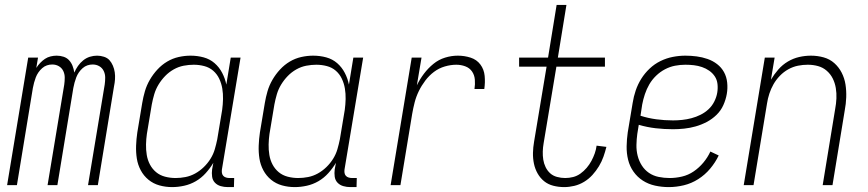

<svg xmlns="http://www.w3.org/2000/svg" viewBox="-20 -755 3540 783"><path d="M9 0 95 -520H135L128 -478Q135 -489 144 -498.5Q153 -508 163.5 -515Q174 -522 186.5 -525Q199 -528 211 -528Q226 -528 239.5 -523.5Q253 -519 262 -509Q271 -499 276 -486Q281 -473 283 -459Q289 -473 298 -486Q307 -499 319.5 -509Q332 -519 346.5 -523.5Q361 -528 376 -528Q390 -528 404 -523.5Q418 -519 426.5 -509.5Q435 -500 440.5 -487Q446 -474 448 -460Q450 -446 449 -431.5Q448 -417 445 -403L379 0H339L407 -410Q409 -424 409 -438.5Q409 -453 403 -465.5Q397 -478 385 -485Q373 -492 358 -492Q347 -492 336.5 -488.5Q326 -485 317 -477Q308 -469 301.5 -459.5Q295 -450 291 -439.5Q287 -429 284 -418Q281 -407 279 -396L214 0H174L242 -410Q244 -424 244 -438.5Q244 -453 238 -465.5Q232 -478 220 -485Q208 -492 193 -492Q182 -492 171.5 -488.5Q161 -485 152 -477Q143 -469 136.5 -459.5Q130 -450 126 -439.5Q122 -429 119 -418Q116 -407 114 -396L49 0Z M682 8Q655 8 630 1Q605 -6 585.5 -22Q566 -38 554 -60.5Q542 -83 538 -108.5Q534 -134 535 -161Q536 -188 540 -215L560 -335Q564 -359 571 -383Q578 -407 591 -429.5Q604 -452 622 -471.5Q640 -491 662 -504Q684 -517 708.5 -522.5Q733 -528 757 -528Q785 -528 810.5 -521Q836 -514 855 -497.5Q874 -481 886 -458Q898 -435 903 -410L921 -520H961L885 -64Q884 -57 885 -50Q886 -43 890.5 -38Q895 -33 902 -31Q909 -29 916 -29H935L934 8H909Q894 8 880 4Q866 0 856.5 -10Q847 -20 845 -34.5Q843 -49 845 -64L850 -91Q837 -69 819 -49Q801 -29 778.5 -16Q756 -3 731 2.5Q706 8 682 8ZM696 -29Q716 -29 736.5 -33Q757 -37 776 -47.5Q795 -58 811 -73.5Q827 -89 838.5 -107.5Q850 -126 856 -146.5Q862 -167 866 -187L886 -307Q889 -329 889.5 -351Q890 -373 886.5 -394Q883 -415 874 -434Q865 -453 849.5 -466.5Q834 -480 813 -485.5Q792 -491 770 -491Q750 -491 729 -487Q708 -483 688.5 -472Q669 -461 653.5 -445Q638 -429 626.5 -410Q615 -391 609 -370.5Q603 -350 599 -329L579 -209Q576 -188 575.5 -166Q575 -144 578.5 -123Q582 -102 591.5 -84Q601 -66 616.5 -53Q632 -40 653 -34.5Q674 -29 696 -29Z M1182 8Q1155 8 1130 1Q1105 -6 1085.5 -22Q1066 -38 1054 -60.5Q1042 -83 1038 -108.5Q1034 -134 1035 -161Q1036 -188 1040 -215L1060 -335Q1064 -359 1071 -383Q1078 -407 1091 -429.5Q1104 -452 1122 -471.5Q1140 -491 1162 -504Q1184 -517 1208.5 -522.5Q1233 -528 1257 -528Q1285 -528 1310.5 -521Q1336 -514 1355 -497.5Q1374 -481 1386 -458Q1398 -435 1403 -410L1421 -520H1461L1385 -64Q1384 -57 1385 -50Q1386 -43 1390.5 -38Q1395 -33 1402 -31Q1409 -29 1416 -29H1435L1434 8H1409Q1394 8 1380 4Q1366 0 1356.5 -10Q1347 -20 1345 -34.5Q1343 -49 1345 -64L1350 -91Q1337 -69 1319 -49Q1301 -29 1278.5 -16Q1256 -3 1231 2.5Q1206 8 1182 8ZM1196 -29Q1216 -29 1236.5 -33Q1257 -37 1276 -47.5Q1295 -58 1311 -73.5Q1327 -89 1338.5 -107.5Q1350 -126 1356 -146.5Q1362 -167 1366 -187L1386 -307Q1389 -329 1389.5 -351Q1390 -373 1386.5 -394Q1383 -415 1374 -434Q1365 -453 1349.5 -466.5Q1334 -480 1313 -485.5Q1292 -491 1270 -491Q1250 -491 1229 -487Q1208 -483 1188.5 -472Q1169 -461 1153.5 -445Q1138 -429 1126.5 -410Q1115 -391 1109 -370.5Q1103 -350 1099 -329L1079 -209Q1076 -188 1075.5 -166Q1075 -144 1078.5 -123Q1082 -102 1091.5 -84Q1101 -66 1116.5 -53Q1132 -40 1153 -34.5Q1174 -29 1196 -29Z M1573 0 1659 -520H1699L1680 -407Q1692 -432 1709 -454.5Q1726 -477 1747.5 -494.5Q1769 -512 1795 -520Q1821 -528 1847 -528Q1874 -528 1899 -520Q1924 -512 1939 -492Q1954 -472 1956.5 -445.5Q1959 -419 1955 -392H1915Q1918 -411 1916.5 -430Q1915 -449 1905 -463.5Q1895 -478 1877.5 -484.5Q1860 -491 1841 -491Q1818 -491 1794 -484Q1770 -477 1750 -462Q1730 -447 1714.5 -426.5Q1699 -406 1688 -383.5Q1677 -361 1671 -337.5Q1665 -314 1661 -291L1613 0Z M2281 8Q2258 8 2236.5 2.5Q2215 -3 2199 -16Q2183 -29 2172.5 -47.5Q2162 -66 2157.5 -87.5Q2153 -109 2153.5 -131.5Q2154 -154 2158 -177L2209 -483H2097V-520H2215L2250 -735H2290L2255 -520H2447V-483H2249L2197 -171Q2194 -154 2193.5 -137Q2193 -120 2195.5 -104Q2198 -88 2205 -73.5Q2212 -59 2223.5 -48.5Q2235 -38 2251.5 -33.5Q2268 -29 2285 -29Q2301 -29 2317 -33Q2333 -37 2347 -47Q2361 -57 2372.5 -70.5Q2384 -84 2392 -99Q2400 -114 2405.5 -129.5Q2411 -145 2413 -161L2453 -156Q2448 -136 2441 -116Q2434 -96 2422.5 -77Q2411 -58 2396 -41.5Q2381 -25 2362 -13.5Q2343 -2 2322 3Q2301 8 2281 8Z M2707 8Q2679 8 2651.5 2Q2624 -4 2601.5 -18.5Q2579 -33 2563.5 -55Q2548 -77 2541.5 -103.5Q2535 -130 2535.5 -158.5Q2536 -187 2540 -215L2560 -335Q2564 -361 2572.5 -386Q2581 -411 2595 -433.5Q2609 -456 2629 -475Q2649 -494 2673.5 -506Q2698 -518 2724 -523Q2750 -528 2775 -528Q2798 -528 2821 -525Q2844 -522 2865.5 -514.5Q2887 -507 2904.5 -493.5Q2922 -480 2932.5 -461Q2943 -442 2945.5 -418.5Q2948 -395 2944 -372Q2940 -349 2930 -326.5Q2920 -304 2902 -286.5Q2884 -269 2862 -257.5Q2840 -246 2817 -239.5Q2794 -233 2770.5 -230.5Q2747 -228 2725 -228Q2689 -228 2654 -232Q2619 -236 2585 -246L2579 -209Q2576 -187 2575.5 -164Q2575 -141 2580.5 -119.5Q2586 -98 2597.5 -80Q2609 -62 2626.5 -50Q2644 -38 2666 -33.5Q2688 -29 2711 -29Q2736 -29 2761.5 -35Q2787 -41 2809 -56Q2831 -71 2848.5 -92Q2866 -113 2877 -137L2911 -121Q2897 -92 2876 -67Q2855 -42 2827.5 -24.5Q2800 -7 2769 0.5Q2738 8 2707 8ZM2725 -264Q2743 -264 2762 -266Q2781 -268 2800 -273Q2819 -278 2837 -287Q2855 -296 2869.5 -309.5Q2884 -323 2893 -341Q2902 -359 2905 -377Q2908 -395 2906 -412.5Q2904 -430 2895 -443.5Q2886 -457 2872.5 -466.5Q2859 -476 2843 -481.5Q2827 -487 2810 -489Q2793 -491 2775 -491Q2754 -491 2733 -487Q2712 -483 2692 -472.5Q2672 -462 2655.5 -446Q2639 -430 2628 -411Q2617 -392 2610 -371Q2603 -350 2599 -329L2592 -283Q2623 -273 2656.5 -268.5Q2690 -264 2725 -264Z M3013 0 3099 -520H3139L3124 -430Q3137 -452 3154 -471.5Q3171 -491 3193 -504Q3215 -517 3239 -522.5Q3263 -528 3287 -528Q3314 -528 3339 -521Q3364 -514 3382.5 -497.5Q3401 -481 3412.5 -458.5Q3424 -436 3428 -410.5Q3432 -385 3431 -358Q3430 -331 3425 -305L3375 0H3335L3386 -311Q3390 -332 3391 -353.5Q3392 -375 3388.5 -396Q3385 -417 3376 -435Q3367 -453 3351.5 -466.5Q3336 -480 3316 -485.5Q3296 -491 3274 -491Q3254 -491 3234 -487Q3214 -483 3195 -472.5Q3176 -462 3160.5 -446Q3145 -430 3134.5 -411.5Q3124 -393 3117.5 -373Q3111 -353 3108 -333L3053 0Z"/></svg>

Font: Iosevka Extralight
Style: Italic
Weight: 200
Italic angle: -9°
Monospace: yes
Designer: Belleve Invis
Foundry: Belleve Invis
Version: Version 32.5.0; ttfautohint (v1.8.4)